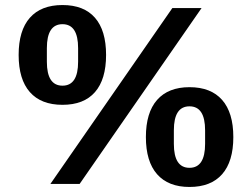

<svg xmlns="http://www.w3.org/2000/svg" viewBox="-20 -730 1000 762"><path d="M180 0 664 -698H780L296 0ZM228 -314Q143 -314 98.5 -364.5Q54 -415 54 -512Q54 -609 98.5 -659.5Q143 -710 228 -710Q313 -710 357 -659.5Q401 -609 401 -512Q401 -415 357 -364.5Q313 -314 228 -314ZM228 -390Q290 -390 290 -485V-539Q290 -634 228 -634Q166 -634 166 -539V-485Q166 -390 228 -390ZM732 12Q648 12 603.5 -38.5Q559 -89 559 -186Q559 -283 603.5 -333.5Q648 -384 732 -384Q817 -384 861.5 -333.5Q906 -283 906 -186Q906 -89 861.5 -38.5Q817 12 732 12ZM732 -64Q794 -64 794 -159V-213Q794 -308 732 -308Q670 -308 670 -213V-159Q670 -64 732 -64Z"/></svg>

Font: IBM Plex Sans KR SmBld
Style: Regular
Weight: 600
Designer: Mike Abbink; Paul van der Laan; Pieter van Rosmalen; Wujin Sim; Chorong Kim; Dohee Lee;
Foundry: Sandoll Inc.
Version: Version 1.002